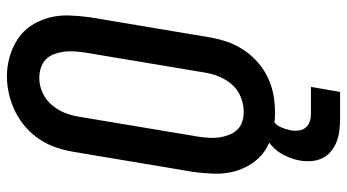

<svg xmlns="http://www.w3.org/2000/svg" viewBox="-238 -548 977 540"><g transform="rotate(-90 250.0 -277.5)"><path d="M204 8Q175 8 147.5 1.5Q120 -5 97.5 -20Q75 -35 60 -58Q45 -81 38 -108Q31 -135 32 -164Q33 -193 37 -222L93 -556Q97 -581 105 -605.5Q113 -630 127.5 -652.5Q142 -675 162.5 -693Q183 -711 206.5 -722.5Q230 -734 255 -740Q280 -746 306 -746Q335 -746 362 -738Q389 -730 411.5 -715Q434 -700 449 -677Q464 -654 471 -627Q478 -600 477 -571Q476 -542 472 -513L416 -179Q412 -154 404 -129.5Q396 -105 381.5 -82.5Q367 -60 347 -42Q327 -24 303 -12.5Q279 -1 254 3.5Q229 8 204 8ZM206 -80Q227 -80 248 -88.5Q269 -97 283.5 -114Q298 -131 306 -151.5Q314 -172 317 -193L373 -528Q375 -543 376 -557.5Q377 -572 375 -586.5Q373 -601 368 -614Q363 -627 353.5 -636.5Q344 -646 330 -650.5Q316 -655 301 -655Q280 -655 260 -646Q240 -637 225.5 -620Q211 -603 203 -583Q195 -563 192 -542L136 -207Q134 -193 133 -178Q132 -163 134 -149Q136 -135 141 -122Q146 -109 155 -99Q164 -89 177.5 -84.5Q191 -80 206 -80ZM187 191Q170 191 153.5 189Q137 187 122.5 181.5Q108 176 95.5 166Q83 156 76 142Q69 128 67.5 111.5Q66 95 69 78Q73 56 83.5 34.5Q94 13 112.5 -3Q131 -19 154 -25.5Q177 -32 199 -32L194 0Q185 0 177.5 5.5Q170 11 165.5 19Q161 27 158.5 35.5Q156 44 154 52Q152 64 153.5 75Q155 86 161.5 94Q168 102 178.5 105.5Q189 109 201 109H276L262 191Z"/></g></svg>

Font: Iosevka Slab Semibold
Style: Italic
Weight: 600
Italic angle: -9°
Monospace: yes
Designer: Belleve Invis
Foundry: Belleve Invis
Version: Version 11.1.1; ttfautohint (v1.8.3)